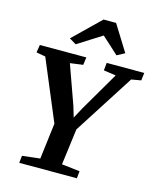

<svg xmlns="http://www.w3.org/2000/svg" viewBox="-142 -1098 989 1197"><g transform="rotate(15 353.0 -499.5)"><path d="M98.5 0 103.7 -46.7 218.5 -59.8 247.2 -292.3 83.7 -682.3 24.5 -693 32.6 -743H332.7L325.9 -693.4L242.6 -682L332.5 -430.9L353.4 -360.4L391.3 -430.6L538.3 -682L459 -693.4L464 -743H706.5L700.4 -693.4L637.9 -682.3L388.7 -293.3L358.5 -60.2L475.2 -46.7L470.5 0ZM202.8 -831.4 375.1 -998.9H456L560.4 -831.1L510.3 -804.3Q483.5 -828.9 456.5 -853.8Q429.5 -878.8 402.1 -903.2Q363.2 -878.8 324.5 -854Q285.8 -829.3 246.9 -804.9Z"/></g></svg>

Font: Merriweather Light
Style: Italic
Weight: 300
Italic angle: -7.8°
Designer: Eben Sorkin
Foundry: Eben Sorkin
Version: Version 2.101